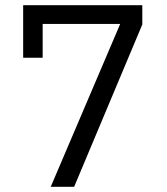

<svg xmlns="http://www.w3.org/2000/svg" viewBox="-20 -718 640 738"><path d="M175 0 442 -626H144V-496H69V-698H527V-624L265 0Z"/></svg>

Font: IBMPlexSans
Style: Regular
Weight: 400
Designer: Mike Abbink, Paul van der Laan, Pieter van Rosmalen
Foundry: Bold Monday
Version: Version 3.1